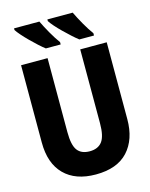

<svg xmlns="http://www.w3.org/2000/svg" viewBox="-136 -1017 872 1113"><g transform="rotate(-15 300.0 -460.5)"><path d="M299 10Q177 10 110 -57.5Q43 -125 43 -250V-714H202V-270Q202 -192 225.5 -160.5Q249 -129 299 -129Q349 -129 373.5 -161Q398 -193 398 -271V-714H557V-253Q557 -131 492 -60.5Q427 10 299 10ZM408 -771Q391 -784 369 -804Q347 -824 324.5 -846Q302 -868 284.5 -888Q267 -908 259 -921V-931H411Q427 -897 451 -855Q475 -813 496 -785V-771ZM207 -771Q190 -784 168 -804Q146 -824 124 -846Q102 -868 84.5 -888Q67 -908 59 -921V-931H211Q227 -897 251 -855Q275 -813 296 -785V-771Z"/></g></svg>

Font: Noto Sans Mono ExtraBold
Style: Regular
Weight: 800
Designer: Monotype Design Team
Foundry: Monotype Imaging Inc.
Version: Version 2.014